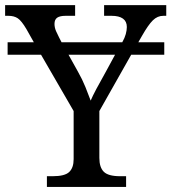

<svg xmlns="http://www.w3.org/2000/svg" viewBox="-25 -734 673 754"><path d="M159.2 0V-42H182.1Q229.5 -42 246.8 -58.6Q264.2 -75.2 264.2 -108.9V-297.9L136.2 -519H4.9V-567.9H107.9L79.1 -619.1Q59.6 -652.3 44.9 -662.1Q30.3 -671.9 7.8 -671.9H-4.9V-713.9H270V-671.9H232.9Q210.4 -671.9 199.7 -664.6Q189 -657.2 189 -640.1Q189 -626 195.1 -611.8Q201.2 -597.7 207 -586.9L216.8 -567.9H455.1Q464.8 -585 469 -600.3Q473.1 -615.7 473.1 -627.9Q473.1 -649.9 457.8 -660.9Q442.4 -671.9 413.1 -671.9H383.8V-713.9H627.9V-671.9H616.2Q593.3 -671.9 575.2 -654.1Q557.1 -636.2 533.2 -594.2L518.1 -567.9H620.1V-519H490.2L365.2 -297.9V-113.8Q365.2 -76.7 382.8 -59.3Q400.4 -42 446.8 -42H470.2V0ZM244.1 -519 280.8 -453.1Q298.3 -422.4 310.5 -392.1Q322.8 -361.8 331.1 -338.9Q338.4 -356.4 353.3 -384.5Q368.2 -412.6 391.1 -453.1L426.8 -519Z"/></svg>

Font: Droid Serif
Style: Regular
Weight: 400
Designer: Monotype Design team
Foundry: Monotype Imaging Inc.
Version: Version 1.03